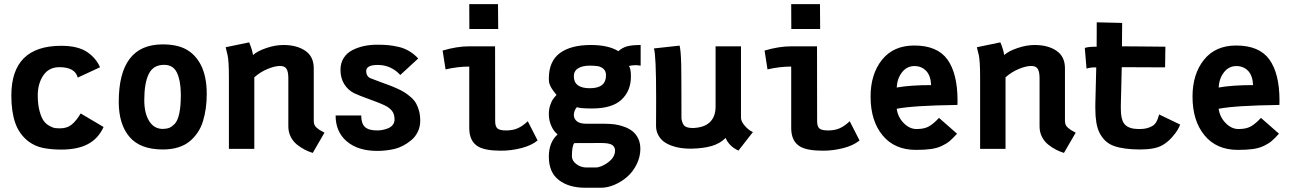

<svg xmlns="http://www.w3.org/2000/svg" viewBox="-20 -718 6251 926"><path d="M162.1 -257.8Q162.1 -213.9 170.9 -181.9Q179.7 -149.9 191.2 -134.5Q202.6 -119.1 219.2 -110.4Q235.8 -101.6 244.9 -100.3Q253.9 -99.1 264.6 -99.1H270.5Q304.2 -99.1 326.4 -117.7Q348.6 -136.2 369.1 -170.9L479.5 -105.5Q454.6 -50.3 404.8 -23.4Q355 3.4 275.4 3.4Q227.1 3.4 188.2 -4.4Q149.4 -12.2 117.7 -35.6Q72.3 -70.8 53.5 -125.2Q34.7 -179.7 34.7 -257.3Q34.7 -497.1 275.4 -497.1Q355.5 -497.1 399.9 -467.3Q443.4 -438 462.4 -393.6L355 -343.8Q341.8 -394 266.6 -394Q215.8 -394 189 -354.5Q162.1 -314.9 162.1 -257.8Z M822.8 -120.6Q852.1 -152.8 852.1 -258.8Q852.1 -258.8 852.1 -266.6Q851.1 -331.1 833 -368.2Q814.9 -405.3 771.5 -405.3Q719.2 -405.3 697.5 -361.3Q675.8 -317.4 675.8 -235.4Q675.8 -172.9 699.2 -134.5Q722.7 -96.2 765.6 -96.2Q785.2 -96.7 797.1 -101.8Q809.1 -106.9 822.8 -120.6ZM765.1 2.9Q656.2 2.9 604.5 -57.9Q552.7 -118.7 552.7 -226.6Q552.7 -503.9 764.2 -503.9Q834.5 -503.9 878.2 -479.7Q921.9 -455.6 948.2 -405.8Q977.1 -350.1 977.1 -265.1Q977.1 -229 972.7 -196.8Q968.3 -164.6 959 -133.8Q949.7 -103 933.1 -78.6Q916.5 -54.2 893.8 -35.6Q871.1 -17.1 838.6 -7.1Q806.2 2.9 766.1 2.9Z M1200.2 -452.6Q1221.2 -471.7 1264.4 -486.3Q1307.6 -501 1346.7 -501Q1411.6 -501 1452.4 -473.1Q1493.2 -445.3 1493.2 -388.7V-135.7Q1493.2 -125 1496.3 -116.7Q1499.5 -108.4 1507.8 -101.6Q1516.1 -94.7 1521.2 -91.3Q1526.4 -87.9 1539.6 -81.1Q1543 -79.1 1544.9 -78.1L1488.3 19.5Q1468.3 13.2 1450 3.9Q1431.6 -5.4 1412.6 -20.5Q1393.6 -35.6 1382.1 -58.3Q1370.6 -81.1 1370.6 -108.4V-341.3Q1370.6 -371.1 1362.1 -385.5Q1353.5 -399.9 1330.6 -399.9Q1305.7 -399.9 1270.8 -385.5Q1235.8 -371.1 1206.5 -345.2V0H1084V-344.7Q1084 -387.2 1082.3 -412.4Q1080.6 -437.5 1078.1 -449.7Q1075.7 -461.9 1068.4 -490.2L1181.6 -513.7Q1196.8 -477.5 1200.2 -452.6Z M1689 -268.1Q1658.2 -283.2 1640.1 -312.5Q1622.1 -341.8 1622.1 -381.3Q1622.1 -414.1 1637.7 -438.5Q1653.3 -462.9 1679.7 -476.3Q1706.1 -489.7 1736.1 -496.1Q1766.1 -502.4 1800.3 -502.4Q1829.6 -502.4 1852.8 -500.2Q1876 -498 1903.1 -491.7Q1930.2 -485.4 1953.9 -471.2Q1977.5 -457 1997.1 -436L1910.6 -356.4Q1865.7 -404.8 1801.8 -404.8Q1746.1 -404.8 1746.1 -375Q1746.1 -353 1762.7 -342.3Q1781.2 -335 1808.8 -324.7Q1836.4 -314.5 1854 -308.1Q1871.6 -301.8 1894.5 -291.5Q1917.5 -281.2 1931.9 -272Q1946.3 -262.7 1962.2 -248.8Q1978 -234.9 1986.8 -219.2Q1995.6 -203.6 2001.2 -182.4Q2006.8 -161.1 2006.8 -135.7Q2006.8 -107.4 1995.4 -83.3Q1983.9 -59.1 1964.8 -43Q1945.8 -26.9 1925.5 -16.1Q1905.3 -5.4 1884.3 0Q1842.3 9.8 1799.8 9.8Q1706.5 9.8 1652.6 -36.1Q1598.6 -82 1598.6 -161.1H1722.2Q1722.2 -122.1 1740.2 -105.5Q1758.3 -88.9 1798.8 -88.9Q1811.5 -88.9 1824.5 -91.3Q1837.4 -93.8 1851.3 -99.1Q1865.2 -104.5 1874 -115.5Q1882.8 -126.5 1882.8 -141.6Q1882.8 -162.6 1875 -176.5Q1867.2 -190.4 1848.6 -202.6Q1830.1 -214.4 1768.8 -236.6Q1707.5 -258.8 1689 -268.1Z M2243.2 -698.2H2381.8L2382.8 -578.1H2243.7ZM2243.2 -494.6H2367.7Q2367.7 -494.6 2368.2 -133.8Q2368.2 -108.9 2378.7 -98.9Q2389.2 -88.9 2421.4 -88.9Q2454.1 -88.9 2478 -99.9Q2502 -110.8 2525.4 -133.3L2572.8 -40.5Q2543 -16.1 2494.4 -3.7Q2445.8 8.8 2396.5 8.8Q2322.8 8.8 2288.6 -9.8Q2243.2 -34.7 2243.2 -100.6V-397Q2188 -397 2128.9 -383.3L2114.7 -474.1Q2183.6 -494.6 2243.2 -494.6Z M2852.1 89.8Q2878.9 89.8 2912.6 65.2Q2946.3 40.5 2946.3 7.8Q2946.3 -9.3 2932.4 -18.8Q2918.5 -28.3 2879.9 -28.3L2749.5 -27.8Q2738.3 -13.2 2738.3 35.6Q2738.3 57.6 2760 73.7Q2781.7 89.8 2808.1 89.8ZM2902.8 -354.5Q2902.8 -374.5 2891.1 -385.3Q2879.4 -396 2864 -398.7Q2848.6 -401.4 2824.2 -401.4Q2789.6 -401.4 2768.6 -388.7Q2747.6 -376 2747.6 -350.1Q2747.6 -292.5 2824.7 -292.5Q2902.8 -292.5 2902.8 -354.5ZM3012.7 -399.9Q3022.9 -389.2 3022.9 -349.6Q3022.9 -279.8 2977.5 -237.3Q2932.1 -194.8 2835.4 -194.8H2834Q2776.9 -194.8 2762.2 -201.2Q2747.6 -184.1 2747.6 -162.6Q2747.6 -146 2761.7 -133.5Q2775.9 -121.1 2810.5 -121.1H2897.9Q2922.4 -121.1 2944.6 -118.2Q2966.8 -115.2 2990 -106.9Q3013.2 -98.6 3030 -85.4Q3046.9 -72.3 3057.6 -50.5Q3068.4 -28.8 3068.4 -0.5Q3068.4 38.6 3050.5 74.5Q3032.7 110.4 3005.1 134.5Q2977.5 158.7 2943.8 173.1Q2910.2 187.5 2878.4 187.5H2802.7Q2723.6 187.5 2675.3 150.4Q2627 113.3 2627 38.1Q2627 -32.2 2669.4 -69.8Q2651.4 -83 2639.2 -110.1Q2627 -137.2 2627 -167.5Q2627 -190.4 2633.1 -209.2Q2639.2 -228 2645.8 -237.8Q2652.3 -247.6 2664.1 -260.3Q2662.6 -262.2 2656.2 -270Q2649.9 -277.8 2648.2 -280.5Q2646.5 -283.2 2641.8 -289.8Q2637.2 -296.4 2635.5 -300.5Q2633.8 -304.7 2631.1 -311.3Q2628.4 -317.9 2627.7 -324.7Q2627 -331.5 2627 -338.9Q2627 -422.4 2679.9 -461.7Q2732.9 -501 2829.6 -501Q2914.1 -501 2962.4 -471.2Q2980.5 -487.8 3003.9 -494.4Q3027.3 -501 3069.8 -501V-401.4Q3055.2 -403.8 3049.8 -403.8Q3028.3 -403.8 3012.7 -399.9Z M3541.5 8.3Q3496.6 -12.2 3479.5 -52.7Q3453.1 -25.9 3412.4 -13.9Q3371.6 -2 3313.5 -1H3309.1Q3285.6 -1 3263.4 -4.2Q3241.2 -7.3 3219 -15.4Q3196.8 -23.4 3180.7 -35.6Q3164.6 -47.9 3154.3 -67.4Q3144 -86.9 3144 -111.8Q3144 -130.9 3144.3 -176.3Q3144.5 -221.7 3144.5 -246.1Q3144.5 -452.1 3133.8 -484.4L3257.8 -498Q3260.7 -484.9 3262.7 -463.1Q3264.6 -441.4 3265.4 -404.1Q3266.1 -366.7 3266.1 -335.7Q3266.1 -304.7 3266.4 -244.4Q3266.6 -184.1 3266.6 -145.5Q3271 -119.6 3282.2 -110.1Q3293.5 -100.6 3323.2 -100.6Q3377.9 -103 3404.5 -129.6Q3431.2 -156.2 3431.2 -204.1V-494.6H3553.7V-149.4Q3554.2 -131.3 3572.8 -110.4Q3591.3 -89.4 3611.3 -81.1Z M3795.9 -698.2H3934.6L3935.5 -578.1H3796.4ZM3795.9 -494.6H3920.4Q3920.4 -494.6 3920.9 -133.8Q3920.9 -108.9 3931.4 -98.9Q3941.9 -88.9 3974.1 -88.9Q4006.8 -88.9 4030.8 -99.9Q4054.7 -110.8 4078.1 -133.3L4125.5 -40.5Q4095.7 -16.1 4047.1 -3.7Q3998.5 8.8 3949.2 8.8Q3875.5 8.8 3841.3 -9.8Q3795.9 -34.7 3795.9 -100.6V-397Q3740.7 -397 3681.6 -383.3L3667.5 -474.1Q3736.3 -494.6 3795.9 -494.6Z M4304.7 -295.9Q4371.1 -307.6 4470.7 -307.6Q4468.8 -353.5 4446.5 -376.5Q4424.3 -399.4 4390.1 -399.4Q4354 -399.4 4330.6 -369.6Q4307.1 -339.8 4304.7 -295.9ZM4389.2 -498.5Q4501 -498.5 4549.6 -430.7Q4598.1 -362.8 4598.1 -232.9L4597.7 -211.9Q4383.8 -209 4304.7 -193.4Q4310.5 -152.8 4338.6 -124.3Q4366.7 -95.7 4400.4 -95.7Q4437 -95.7 4459.2 -107.9Q4481.4 -120.1 4508.8 -149.4L4595.7 -73.2Q4575.2 -50.3 4560.1 -37.6Q4544.9 -24.9 4522.2 -14.2Q4499.5 -3.4 4470.2 0.7Q4440.9 4.9 4397.5 4.9Q4294.4 4.9 4236.6 -65.2Q4178.7 -135.3 4178.7 -252Q4178.7 -360.8 4233.9 -429.7Q4289.1 -498.5 4389.2 -498.5Z M4823.2 -452.6Q4844.2 -471.7 4887.5 -486.3Q4930.7 -501 4969.7 -501Q5034.7 -501 5075.4 -473.1Q5116.2 -445.3 5116.2 -388.7V-135.7Q5116.2 -125 5119.4 -116.7Q5122.6 -108.4 5130.9 -101.6Q5139.2 -94.7 5144.3 -91.3Q5149.4 -87.9 5162.6 -81.1Q5166 -79.1 5168 -78.1L5111.3 19.5Q5091.3 13.2 5073 3.9Q5054.7 -5.4 5035.6 -20.5Q5016.6 -35.6 5005.1 -58.3Q4993.7 -81.1 4993.7 -108.4V-341.3Q4993.7 -371.1 4985.1 -385.5Q4976.6 -399.9 4953.6 -399.9Q4928.7 -399.9 4893.8 -385.5Q4858.9 -371.1 4829.6 -345.2V0H4707V-344.7Q4707 -387.2 4705.3 -412.4Q4703.6 -437.5 4701.2 -449.7Q4698.7 -461.9 4691.4 -490.2L4804.7 -513.7Q4819.8 -477.5 4823.2 -452.6Z M5385.7 -212.9V-193.4Q5385.7 -145.5 5399.9 -124.3Q5414.1 -103 5445.8 -97.7Q5463.4 -95.7 5477.5 -95.7Q5511.7 -95.7 5536.1 -109.4Q5543.5 -113.3 5549.1 -119.4Q5554.7 -125.5 5558.3 -132.8Q5562 -140.1 5564 -145.5Q5565.9 -150.9 5567.9 -158Q5569.8 -165 5570.3 -166L5671.9 -117.2Q5668 -106.9 5659.7 -92Q5651.4 -77.1 5631.1 -54.4Q5610.8 -31.7 5585.9 -17.6Q5550.8 2.9 5478.5 2.9Q5400.9 2.9 5353.3 -13.7Q5305.7 -30.3 5281.7 -80.1Q5262.7 -119.1 5262.7 -194.3V-214.8Q5265.6 -340.3 5267.1 -393.1H5260.3Q5239.3 -393.1 5220.2 -387.2L5211.9 -486.8Q5229.5 -492.7 5261.7 -492.7H5269Q5269 -509.8 5269.3 -551.5Q5269.5 -593.3 5269.5 -610.4L5392.1 -607.4Q5392.1 -561 5391.1 -494.6Q5414.6 -494.6 5465.8 -494.1Q5517.1 -493.7 5558.6 -493.2Q5600.1 -492.7 5600.6 -492.7L5599.1 -393.1Q5565.4 -393.1 5493.9 -393.6Q5422.4 -394 5390.1 -394Q5388.7 -350.6 5387.7 -292.7Q5386.7 -234.9 5385.7 -212.9Z M5857.4 -295.9Q5923.8 -307.6 6023.4 -307.6Q6021.5 -353.5 5999.3 -376.5Q5977.1 -399.4 5942.9 -399.4Q5906.7 -399.4 5883.3 -369.6Q5859.9 -339.8 5857.4 -295.9ZM5941.9 -498.5Q6053.7 -498.5 6102.3 -430.7Q6150.9 -362.8 6150.9 -232.9L6150.4 -211.9Q5936.5 -209 5857.4 -193.4Q5863.3 -152.8 5891.4 -124.3Q5919.4 -95.7 5953.1 -95.7Q5989.7 -95.7 6012 -107.9Q6034.2 -120.1 6061.5 -149.4L6148.4 -73.2Q6127.9 -50.3 6112.8 -37.6Q6097.7 -24.9 6075 -14.2Q6052.2 -3.4 6022.9 0.7Q5993.7 4.9 5950.2 4.9Q5847.2 4.9 5789.3 -65.2Q5731.4 -135.3 5731.4 -252Q5731.4 -360.8 5786.6 -429.7Q5841.8 -498.5 5941.9 -498.5Z"/></svg>

Font: Fantasque Sans Mono
Style: Bold
Weight: 700
Monospace: yes
Designer: Jany Belluz
Version: Version 1.8.0 ; ttfautohint (v1.8.2)